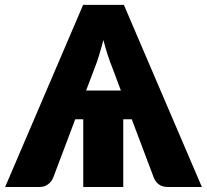

<svg xmlns="http://www.w3.org/2000/svg" viewBox="-40 -748 827 768"><path d="M767.5 0H631.5Q609.5 0 595.8 -10.2Q582 -20.5 575.5 -36.5L487 -271H453V0H293V-271H261L172.5 -36.5Q167 -22.5 152.8 -11.2Q138.5 0 117.5 0H-19.5L292.5 -728.5H455.5ZM443.5 -386 409 -478Q400.5 -499 391.2 -527Q382 -555 373.5 -588Q365 -555 356.2 -526.5Q347.5 -498 339 -477L304.5 -386Z"/></svg>

Font: Lato
Style: Regular
Weight: 900
Designer: Lukasz Dziedzic with Adam Twardoch and Botio Nikoltchev
Foundry: tyPoland Lukasz Dziedzic
Version: Version 2.010; 2014-09-01; http://www.latofonts.com/; ttfaut